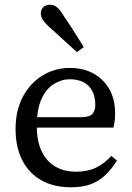

<svg xmlns="http://www.w3.org/2000/svg" viewBox="-20 -781 558 814"><path d="M280 13Q208 13 155.5 -16.5Q103 -46 74.5 -101.5Q46 -157 46 -234Q46 -312 76.5 -370Q107 -428 159.5 -460.5Q212 -493 276 -493Q332 -493 375 -470Q418 -447 443 -404Q468 -361 468 -300Q468 -282 466 -266.5Q464 -251 461 -240H89V-284H329Q364 -286 374 -300.5Q384 -315 384 -335Q384 -371 371 -395.5Q358 -420 334 -432.5Q310 -445 276 -445Q241 -445 208.5 -425Q176 -405 156 -361.5Q136 -318 136 -246Q136 -184 156 -141Q176 -98 213.5 -75.5Q251 -53 302 -53Q351 -53 386.5 -70Q422 -87 452 -120L476 -100Q455 -67 429 -41Q403 -15 367.5 -1Q332 13 280 13ZM335 -581 306 -560Q287 -578 266.5 -596Q246 -614 227 -632Q208 -650 187 -668Q167 -687 160 -699.5Q153 -712 153 -723Q153 -742 164.5 -751.5Q176 -761 192 -761Q206 -761 219 -752Q232 -743 246 -720Q262 -697 277 -673.5Q292 -650 306.5 -627.5Q321 -605 335 -581Z"/></svg>

Font: Source Serif 4 18pt
Style: Regular
Weight: 400
Designer: Frank Grießhammer
Foundry: Adobe Systems Incorporated
Version: Version 4.004;hotconv 1.0.116;makeotfexe 2.5.65601